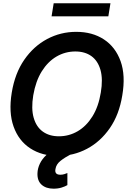

<svg xmlns="http://www.w3.org/2000/svg" viewBox="-20 -929 777 1156"><path d="M329.6 9.8Q231.9 9.8 162.1 -35.9Q92.3 -81.5 61.8 -167Q31.2 -252.4 50.8 -371.6Q69.8 -487.8 126.2 -569.3Q182.6 -650.9 263.9 -694.1Q345.2 -737.3 439 -737.3Q536.1 -737.3 605.7 -691.7Q675.3 -646 706.1 -560.5Q736.8 -475.1 716.3 -355Q697.8 -239.3 641.4 -157.7Q585 -76.2 503.9 -33.2Q422.9 9.8 329.6 9.8ZM334.5 -108.4Q395.5 -108.4 447.8 -138.9Q500 -169.4 536.6 -228.3Q573.2 -287.1 586.9 -371.6Q600.6 -452.6 585 -507.8Q569.3 -563 530.3 -591.1Q491.2 -619.1 433.6 -619.1Q372.6 -619.1 320.3 -588.6Q268.1 -558.1 231.4 -499.3Q194.8 -440.4 180.2 -355Q167 -274.4 182.9 -219.5Q198.7 -164.6 238 -136.5Q277.3 -108.4 334.5 -108.4ZM302.7 207Q256.8 207 230.2 182.9Q203.6 158.7 205.6 113.3Q206.5 85.4 219.7 57.1Q232.9 28.8 259.3 4.2Q285.6 -20.5 324.2 -36.6L405.8 0.5Q370.1 19 344.2 39.6Q318.4 60.1 314 88.4Q310.5 105 317.6 114Q324.7 123 343.3 123Q356.4 123 366.9 119.6Q377.4 116.2 385.7 112.8V185.5Q372.6 193.4 351.1 200.2Q329.6 207 302.7 207ZM645 -909.2 632.3 -830.6H290.5L303.2 -909.2Z"/></svg>

Font: Inter Tight SemiBold
Style: Italic
Weight: 600
Italic angle: -9.39999°
Designer: Rasmus Andersson
Foundry: rsms
Version: Version 3.004